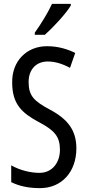

<svg xmlns="http://www.w3.org/2000/svg" viewBox="-20 -963 453 993"><path d="M346 -934V-943H249C228 -898 198 -848 160 -794V-783H212C253 -819 321 -892 346 -934ZM375 -196C375 -288 331 -347 238 -396C155 -441 128 -467 128 -540C128 -601 165 -645 227 -645C263 -645 302 -634 342 -612L369 -689C332 -708 281 -724 225 -724C118 -725 41 -647 43 -536C43 -423 95 -378 180 -332C262 -289 290 -257 290 -188C290 -123 251 -69 184 -69C139 -69 83 -82 38 -108V-21C80 0 129 10 187 10C300 10 375 -75 375 -196Z"/></svg>

Font: Noto Sans Thai Looped ExtraCondensed
Style: Regular
Weight: 400
Width: 2
Designer: Sasikarn Vongin, Ben Mitchell
Foundry: The Fontpad Ltd
Version: Version 1.001